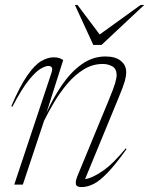

<svg xmlns="http://www.w3.org/2000/svg" viewBox="-20 -752 608 782"><path d="M30.5 -317.5 26 -319.5Q61.5 -402 91.5 -445Q121.5 -488 148 -503.2Q174.5 -518.5 198 -518.5Q211.5 -518.5 220.2 -515.8Q229 -513 237.5 -507.5L169.5 -293.5Q198.5 -357 234.5 -408.8Q270.5 -460.5 314.2 -491.2Q358 -522 409.5 -522Q450 -522 472 -504.2Q494 -486.5 494 -458.5Q494 -442.5 488.5 -422.2Q483 -402 464.5 -357.5L326.5 -22.5Q353 -25.5 395.8 -54Q438.5 -82.5 492 -147.5L495.5 -145Q451 -82.5 418.5 -48.8Q386 -15 360.8 -2.5Q335.5 10 312 10Q291 10 289 -2.5Q287 -15 296 -36.5L424.5 -348Q443 -392.5 449 -413.5Q455 -434.5 455 -446Q455 -471.5 437.8 -481.5Q420.5 -491.5 398.5 -491.5Q357 -491.5 321 -469.2Q285 -447 255 -411.8Q225 -376.5 201 -336.2Q177 -296 159.5 -260L73 0H38L189.5 -455Q195 -471 190.8 -477.2Q186.5 -483.5 176.5 -483.5Q166.5 -483.5 146.8 -472.8Q127 -462 98 -426.5Q69 -391 30.5 -317.5ZM567.5 -732 393.5 -569H360L285 -732H295.5L386 -611.5L553 -732Z"/></svg>

Font: Newsreader 72pt ExtraLight
Style: Italic
Weight: 275
Italic angle: -17°
Designer: Hugues Gentile
Foundry: Production Type
Version: Version 1.003; ttfautohint (v1.8.3)